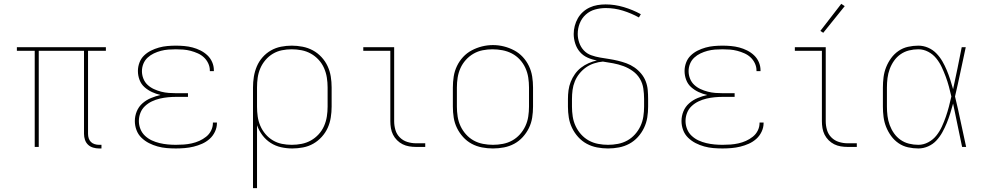

<svg xmlns="http://www.w3.org/2000/svg" viewBox="-20 -766 5140 1001"><path d="M496 8Q481 8 465.5 3.5Q450 -1 439 -11.5Q428 -22 423 -37Q418 -52 418 -68V-501H182V0H161V-501H68V-520H532V-501H439V-68Q439 -56 442.5 -45Q446 -34 454 -26Q462 -18 473.5 -14.5Q485 -11 496 -11H509V8Z M897 8Q873 8 849 6Q825 4 801.5 -2.5Q778 -9 756.5 -20Q735 -31 717.5 -48Q700 -65 691.5 -88Q683 -111 683 -135Q683 -161 693 -185.5Q703 -210 723 -227.5Q743 -245 767.5 -255Q792 -265 817 -271Q794 -276 772.5 -286Q751 -296 733.5 -311.5Q716 -327 707.5 -349.5Q699 -372 699 -396Q699 -418 707 -439.5Q715 -461 731 -476.5Q747 -492 767 -502Q787 -512 808.5 -518Q830 -524 852.5 -526Q875 -528 897 -528Q919 -528 941 -526Q963 -524 984 -518.5Q1005 -513 1025 -503Q1045 -493 1061 -478Q1077 -463 1086 -442.5Q1095 -422 1095 -400Q1095 -398 1095 -397Q1095 -396 1095 -395H1074Q1074 -396 1074 -397Q1074 -398 1074 -399Q1074 -418 1065.5 -436Q1057 -454 1043 -467Q1029 -480 1011 -488Q993 -496 974 -501Q955 -506 935.5 -507.5Q916 -509 897 -509Q877 -509 857.5 -507.5Q838 -506 819 -501Q800 -496 782 -487.5Q764 -479 749.5 -465.5Q735 -452 727.5 -433.5Q720 -415 720 -395Q720 -375 727.5 -356Q735 -337 749.5 -323.5Q764 -310 782.5 -301.5Q801 -293 820.5 -288Q840 -283 860 -281.5Q880 -280 900 -280H960V-261H900Q878 -261 856.5 -259Q835 -257 813.5 -252Q792 -247 772 -237.5Q752 -228 736 -213Q720 -198 712 -177.5Q704 -157 704 -135Q704 -114 712 -93.5Q720 -73 736 -58Q752 -43 771.5 -34Q791 -25 812 -20Q833 -15 854.5 -13Q876 -11 897 -11Q918 -11 938.5 -12.5Q959 -14 979.5 -18.5Q1000 -23 1019 -31.5Q1038 -40 1054.5 -53Q1071 -66 1080.5 -85Q1090 -104 1090 -125Q1090 -125 1090 -125.5Q1090 -126 1090 -127H1111Q1111 -126 1111 -125.5Q1111 -125 1111 -124Q1111 -101 1100.5 -79Q1090 -57 1072.5 -41.5Q1055 -26 1033.5 -16.5Q1012 -7 989.5 -1.5Q967 4 943.5 6Q920 8 897 8Z M1299 215V-310Q1299 -338 1303.5 -366Q1308 -394 1319 -420Q1330 -446 1349 -467.5Q1368 -489 1392.5 -503Q1417 -517 1445 -522.5Q1473 -528 1501 -528Q1529 -528 1557.5 -522.5Q1586 -517 1611 -503.5Q1636 -490 1656 -468.5Q1676 -447 1688 -421Q1700 -395 1704.5 -367Q1709 -339 1709 -310V-210Q1709 -182 1704.5 -153.5Q1700 -125 1688.5 -99.5Q1677 -74 1657.5 -52.5Q1638 -31 1613.5 -17Q1589 -3 1560.5 2.5Q1532 8 1504 8Q1474 8 1445 1.5Q1416 -5 1391 -21Q1366 -37 1348 -61Q1330 -85 1320 -113V215ZM1501 -11Q1527 -11 1552.5 -16Q1578 -21 1600.5 -33.5Q1623 -46 1641 -65.5Q1659 -85 1669.5 -109Q1680 -133 1684 -158.5Q1688 -184 1688 -210V-310Q1688 -336 1684 -361.5Q1680 -387 1669.5 -411Q1659 -435 1641 -454.5Q1623 -474 1600.5 -486.5Q1578 -499 1552.5 -504Q1527 -509 1501 -509Q1475 -509 1450 -504Q1425 -499 1403 -486Q1381 -473 1364 -453Q1347 -433 1337 -409.5Q1327 -386 1323.5 -361Q1320 -336 1320 -310V-210Q1320 -184 1323.5 -159Q1327 -134 1337 -110.5Q1347 -87 1364 -67Q1381 -47 1403 -34Q1425 -21 1450 -16Q1475 -11 1501 -11Z M2149 0Q2131 0 2113 -3Q2095 -6 2079 -14Q2063 -22 2050 -35Q2037 -48 2029 -64Q2021 -80 2018 -98Q2015 -116 2015 -134V-501H1874V-520H2035V-134Q2035 -111 2041.5 -88.5Q2048 -66 2064.5 -49.5Q2081 -33 2103.5 -26Q2126 -19 2149 -19H2197V0Z M2550 8Q2521 8 2492.5 2.5Q2464 -3 2439 -16.5Q2414 -30 2394.5 -51.5Q2375 -73 2362.5 -98.5Q2350 -124 2345.5 -152.5Q2341 -181 2341 -210V-310Q2341 -339 2345.5 -367.5Q2350 -396 2362.5 -422Q2375 -448 2394.5 -469Q2414 -490 2439.5 -503.5Q2465 -517 2493 -524Q2521 -531 2550 -531Q2579 -531 2607 -524Q2635 -517 2660.5 -503.5Q2686 -490 2705.5 -469Q2725 -448 2737.5 -422Q2750 -396 2754.5 -367.5Q2759 -339 2759 -310V-210Q2759 -181 2754.5 -152.5Q2750 -124 2737.5 -98.5Q2725 -73 2705.5 -51.5Q2686 -30 2661 -16.5Q2636 -3 2607.5 2.5Q2579 8 2550 8ZM2550 -11Q2576 -11 2602 -16Q2628 -21 2650.5 -33.5Q2673 -46 2690.5 -65.5Q2708 -85 2719 -108.5Q2730 -132 2734 -158Q2738 -184 2738 -210V-310Q2738 -336 2734 -362Q2730 -388 2719 -412Q2708 -436 2690 -455.5Q2672 -475 2649 -487Q2626 -499 2600 -504Q2574 -509 2547 -509Q2522 -509 2496.5 -504Q2471 -499 2448.5 -486Q2426 -473 2408.5 -453.5Q2391 -434 2380.5 -410.5Q2370 -387 2366 -361.5Q2362 -336 2362 -310V-210Q2362 -184 2366 -158Q2370 -132 2381 -108.5Q2392 -85 2409.5 -65.5Q2427 -46 2449.5 -33.5Q2472 -21 2498 -16Q2524 -11 2550 -11Z M3150 8Q3121 8 3092.5 2.5Q3064 -3 3039 -16.5Q3014 -30 2994.5 -51.5Q2975 -73 2962.5 -99Q2950 -125 2945.5 -153Q2941 -181 2941 -210V-250Q2941 -273 2944 -295.5Q2947 -318 2955.5 -339.5Q2964 -361 2977.5 -380Q2991 -399 3009 -413Q3027 -427 3048.5 -436.5Q3070 -446 3092 -451Q3067 -455 3043.5 -465.5Q3020 -476 3003.5 -495Q2987 -514 2979 -539Q2971 -564 2971 -589Q2971 -610 2976.5 -631Q2982 -652 2992.5 -670.5Q3003 -689 3019 -703.5Q3035 -718 3054.5 -727Q3074 -736 3095 -739.5Q3116 -743 3137 -743Q3185 -743 3232 -729Q3279 -715 3321 -692L3311 -675Q3271 -697 3227.5 -710.5Q3184 -724 3138 -724Q3110 -724 3082.5 -716.5Q3055 -709 3034 -690Q3013 -671 3002.5 -644.5Q2992 -618 2992 -589Q2992 -566 3000 -543Q3008 -520 3024 -503Q3040 -486 3062.5 -478Q3085 -470 3108.5 -466Q3132 -462 3155 -458.5Q3178 -455 3201 -449.5Q3224 -444 3246 -436Q3268 -428 3287.5 -414.5Q3307 -401 3322.5 -382.5Q3338 -364 3346.5 -342Q3355 -320 3357 -296.5Q3359 -273 3359 -250V-210Q3359 -181 3354.5 -153Q3350 -125 3337.5 -99Q3325 -73 3305.5 -51.5Q3286 -30 3261 -16.5Q3236 -3 3207.5 2.5Q3179 8 3150 8ZM3150 -11Q3176 -11 3202 -16Q3228 -21 3250.5 -33.5Q3273 -46 3290.5 -65.5Q3308 -85 3319 -108.5Q3330 -132 3334 -158Q3338 -184 3338 -210V-250Q3338 -277 3334 -304.5Q3330 -332 3316 -355.5Q3302 -379 3279 -395.5Q3256 -412 3230 -421.5Q3204 -431 3177 -436Q3150 -441 3123 -445Q3100 -443 3077 -435.5Q3054 -428 3035 -414.5Q3016 -401 3001 -382.5Q2986 -364 2977 -342Q2968 -320 2965 -296.5Q2962 -273 2962 -250V-210Q2962 -184 2966 -158Q2970 -132 2981 -108.5Q2992 -85 3009.5 -65.5Q3027 -46 3049.5 -33.5Q3072 -21 3098 -16Q3124 -11 3150 -11Z M3747 8Q3723 8 3699 6Q3675 4 3651.5 -2.5Q3628 -9 3606.5 -20Q3585 -31 3567.5 -48Q3550 -65 3541.5 -88Q3533 -111 3533 -135Q3533 -161 3543 -185.5Q3553 -210 3573 -227.5Q3593 -245 3617.5 -255Q3642 -265 3667 -271Q3644 -276 3622.5 -286Q3601 -296 3583.5 -311.5Q3566 -327 3557.5 -349.5Q3549 -372 3549 -396Q3549 -418 3557 -439.5Q3565 -461 3581 -476.5Q3597 -492 3617 -502Q3637 -512 3658.5 -518Q3680 -524 3702.5 -526Q3725 -528 3747 -528Q3769 -528 3791 -526Q3813 -524 3834 -518.5Q3855 -513 3875 -503Q3895 -493 3911 -478Q3927 -463 3936 -442.5Q3945 -422 3945 -400Q3945 -398 3945 -397Q3945 -396 3945 -395H3924Q3924 -396 3924 -397Q3924 -398 3924 -399Q3924 -418 3915.5 -436Q3907 -454 3893 -467Q3879 -480 3861 -488Q3843 -496 3824 -501Q3805 -506 3785.5 -507.5Q3766 -509 3747 -509Q3727 -509 3707.5 -507.5Q3688 -506 3669 -501Q3650 -496 3632 -487.5Q3614 -479 3599.5 -465.5Q3585 -452 3577.5 -433.5Q3570 -415 3570 -395Q3570 -375 3577.5 -356Q3585 -337 3599.5 -323.5Q3614 -310 3632.5 -301.5Q3651 -293 3670.5 -288Q3690 -283 3710 -281.5Q3730 -280 3750 -280H3810V-261H3750Q3728 -261 3706.5 -259Q3685 -257 3663.5 -252Q3642 -247 3622 -237.5Q3602 -228 3586 -213Q3570 -198 3562 -177.5Q3554 -157 3554 -135Q3554 -114 3562 -93.5Q3570 -73 3586 -58Q3602 -43 3621.5 -34Q3641 -25 3662 -20Q3683 -15 3704.5 -13Q3726 -11 3747 -11Q3768 -11 3788.5 -12.5Q3809 -14 3829.5 -18.5Q3850 -23 3869 -31.5Q3888 -40 3904.5 -53Q3921 -66 3930.5 -85Q3940 -104 3940 -125Q3940 -125 3940 -125.5Q3940 -126 3940 -127H3961Q3961 -126 3961 -125.5Q3961 -125 3961 -124Q3961 -101 3950.5 -79Q3940 -57 3922.5 -41.5Q3905 -26 3883.5 -16.5Q3862 -7 3839.5 -1.5Q3817 4 3793.5 6Q3770 8 3747 8Z M4399 0Q4381 0 4363 -3Q4345 -6 4329 -14Q4313 -22 4300 -35Q4287 -48 4279 -64Q4271 -80 4268 -98Q4265 -116 4265 -134V-501H4124V-520H4285V-134Q4285 -111 4291.5 -88.5Q4298 -66 4314.5 -49.5Q4331 -33 4353.5 -26Q4376 -19 4399 -19H4447V0ZM4272 -595 4257 -605 4366 -746 4384 -734Z M4768 8Q4741 8 4714 2Q4687 -4 4664.5 -19.5Q4642 -35 4626 -57Q4610 -79 4600 -104Q4590 -129 4586.5 -156Q4583 -183 4583 -210V-310Q4583 -337 4586.5 -364Q4590 -391 4600 -416Q4610 -441 4626 -463Q4642 -485 4664.5 -500.5Q4687 -516 4714 -522Q4741 -528 4768 -528Q4794 -528 4818.5 -517.5Q4843 -507 4861.5 -488Q4880 -469 4893 -446.5Q4906 -424 4916 -400Q4926 -376 4934 -351Q4942 -326 4949 -301Q4961 -355 4972 -410Q4983 -465 4994 -520H5015Q5001 -456 4987.5 -391.5Q4974 -327 4959 -263Q4975 -198 4988.5 -132Q5002 -66 5017 0H4996Q4984 -56 4972.5 -112.5Q4961 -169 4949 -226Q4942 -200 4934 -174.5Q4926 -149 4916 -124.5Q4906 -100 4893 -76.5Q4880 -53 4862 -33.5Q4844 -14 4819 -3Q4794 8 4768 8ZM4768 -11Q4795 -11 4820 -24.5Q4845 -38 4862 -59.5Q4879 -81 4890.5 -106Q4902 -131 4911 -157Q4920 -183 4927 -209.5Q4934 -236 4940 -263Q4934 -289 4927 -315Q4920 -341 4910.5 -366.5Q4901 -392 4889.5 -416.5Q4878 -441 4861 -462Q4844 -483 4819.5 -496Q4795 -509 4768 -509Q4743 -509 4719 -503Q4695 -497 4675 -483Q4655 -469 4641 -449Q4627 -429 4618.5 -406Q4610 -383 4607 -358.5Q4604 -334 4604 -310V-210Q4604 -186 4607 -161.5Q4610 -137 4618.5 -114Q4627 -91 4641 -71Q4655 -51 4675 -37Q4695 -23 4719 -17Q4743 -11 4768 -11Z"/></svg>

Font: Zed Sans Thin Extended
Style: Regular
Weight: 100
Width: 7
Designer: Belleve Invis
Foundry: Belleve Invis
Version: Version 1.0.0; ttfautohint (v1.8.4)